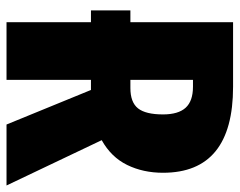

<svg xmlns="http://www.w3.org/2000/svg" viewBox="-93 -642 735 589"><g transform="rotate(90 274.5 -347.5)"><path d="M256 -259H225V0H48V-259H12V-380H48V-695H246Q510 -695 510 -480Q510 -419 486 -370Q462 -321 410 -292L549 0H362ZM225 -380H250Q294 -380 312.5 -403.5Q331 -427 331 -480Q331 -527 310.5 -549.5Q290 -572 246 -572H225Z"/></g></svg>

Font: Fira Sans Compressed ExtraBold
Style: Regular
Weight: 800
Width: 1
Designer: bBox Type GmbH & Carrois Corporate GbR & Edenspiekermann AG
Foundry: bBox Type GmbH & Carrois Corporate GbR & Edenspiekermann AG
Version: Version 4.301